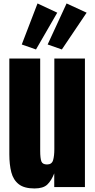

<svg xmlns="http://www.w3.org/2000/svg" viewBox="-20 -1066 539 1094"><path d="M176.3 7.8Q117.7 7.8 86.7 -16.6Q55.7 -41 44.4 -84.7Q33.2 -128.4 33.2 -187V-732.4H209V-207.5Q209 -163.6 215.8 -146.2Q222.7 -128.9 248 -128.9Q275.4 -128.9 282.5 -153.3Q289.6 -177.7 289.6 -216.3V-732.4H463.9V0H289.1V-78.1Q272.5 -36.1 249.3 -14.2Q226.1 7.8 176.3 7.8ZM332.5 -784.2 251.5 -812.5 359.4 -1046.4 473.6 -993.7ZM185.1 -784.2 104 -812.5 193.8 -1046.4 306.2 -993.7Z"/></svg>

Font: webenart
Style: Regular
Weight: 400
Designer: Vernon Adams
Foundry: Vernon Adams
Version: Version 2.116; ttfautohint (v1.8.3)